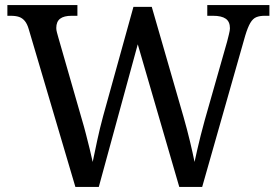

<svg xmlns="http://www.w3.org/2000/svg" viewBox="-20 -734 1087 754"><path d="M93 -619Q87 -640 77.5 -651.5Q68 -663 55 -667.5Q42 -672 22 -672H9V-714H284V-672H261Q231 -672 216 -660.5Q201 -649 201 -624Q201 -616 203.5 -607Q206 -598 209 -587L301 -267Q310 -237 317.5 -207.5Q325 -178 332 -150Q339 -122 344 -98Q352 -137 362 -183.5Q372 -230 385 -278L504 -707H576L701 -274Q715 -225 726 -179Q737 -133 744 -98Q749 -122 755 -147.5Q761 -173 768 -201.5Q775 -230 784 -262L872 -571Q875 -583 879 -599Q883 -615 883 -623Q883 -649 866.5 -660.5Q850 -672 817 -672H794V-714H1038V-672H1019Q1000 -672 986.5 -666.5Q973 -661 963 -644Q953 -627 943 -594L774 0H684L521 -560L368 0H276Z"/></svg>

Font: Noto Serif Tamil
Style: Regular
Weight: 400
Designer: Indian Type Foundry, Tom Grace, and the Monotype Design Team
Foundry: Monotype Imaging Inc.
Version: Version 2.003